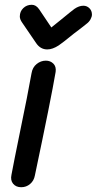

<svg xmlns="http://www.w3.org/2000/svg" viewBox="-20 -784 405 804"><path d="M69 0Q90 0 106 -13.5Q122 -27 126 -49Q194 -371 213 -483Q216 -505 203.5 -517.5Q191 -530 172 -530Q151 -530 133.5 -516Q116 -502 112 -477Q105 -437 92 -371Q78 -304 63 -228Q38 -106 28 -52Q23 -29 35 -14.5Q47 0 69 0ZM178 -577Q200 -577 226 -594Q240 -603 289 -643Q304 -654 318 -665Q331 -676 342 -684Q353 -692 359 -703Q365 -714 365 -723Q365 -739 354.5 -749.5Q344 -760 329 -760Q311 -760 292 -747Q281 -739 236 -702L195 -669L144 -745Q131 -764 113 -764Q92 -764 77.5 -750Q63 -736 63 -715Q63 -703 73 -689L131 -604Q149 -577 178 -577Z"/></svg>

Font: Balsamiq Sans
Style: Italic
Weight: 400
Italic angle: -12°
Designer: Michael Angeles
Foundry: Balsamiq SRL
Version: Version 1.020; ttfautohint (v1.8.4.7-5d5b);gftools[0.9.26]